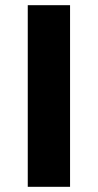

<svg xmlns="http://www.w3.org/2000/svg" viewBox="-20 -720 377 740"><path d="M87 0V-700H250V0Z"/></svg>

Font: MOST Montserrat
Style: Bold
Weight: 700
Designer: Julieta Ulanovsky
Foundry: Julieta Ulanovsky
Version: Version 8.000;March 11, 2024;FontCreator 15.0.0.2926 64-bit